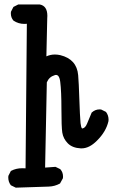

<svg xmlns="http://www.w3.org/2000/svg" viewBox="-20 -721 540 873"><path d="M17.6 85.9Q17.6 83 18.1 78.6L29.3 56.6L30.8 55.7Q53.2 43.9 81.1 43.9Q88.4 43.9 96.2 44.4L102.1 -612.8Q96.2 -612.3 90.3 -612.3Q64 -612.3 41.5 -627Q29.3 -640.6 29.3 -660.2Q29.3 -663.1 29.8 -667.5L41 -689.5L63 -700.7H160.6Q195.3 -694.3 195.3 -648.9Q195.3 -644 194.8 -638.2L190.9 -464.8Q209.5 -473.1 229.5 -473.1Q241.7 -473.1 254.4 -470.2Q329.1 -451.7 335.4 -379.4Q338.4 -345.2 340.8 -269Q343.3 -193.8 346.2 -161.1Q347.2 -151.9 348.9 -145.8Q350.6 -139.6 352.1 -138.2Q353.5 -136.7 354.7 -136.7Q356 -136.7 356.4 -137.2Q368.2 -140.1 376 -159.2Q384.8 -180.7 397 -209.5L397.9 -210Q413.1 -223.6 433.1 -223.6Q436 -223.6 439.9 -223.1L461.4 -212.4L462.4 -211.4Q473.6 -196.3 473.6 -176.8Q473.6 -173.8 473.1 -169.9Q462.4 -122.6 420.9 -81.5Q386.2 -46.4 351.1 -46.4Q349.1 -46.4 347.2 -46.4Q309.1 -48.3 288.3 -69.3Q267.6 -90.3 263.2 -118.2Q259.3 -145 259.3 -225.1Q259.3 -305.2 253.9 -348.6Q251.5 -369.1 244.1 -376.5Q240.2 -380.4 234.9 -380.4Q231.4 -380.4 228 -378.9Q203.6 -371.6 192.9 -346.7L185.1 41L232.4 37.6L254.4 48.3L254.9 49.3Q266.6 62.5 266.6 82Q266.6 85 266.1 89.4L252.9 113.3Q229 126.5 201.7 127.4L51.8 132.3L29.8 121.6L28.8 120.6Q17.6 105.5 17.6 85.9Z"/></svg>

Font: Bakudai
Style: Medium
Weight: 500
Version: Version 1.48